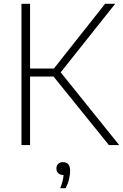

<svg xmlns="http://www.w3.org/2000/svg" viewBox="-20 -760 644 1006"><path d="M92.5 0V-740H137.5V-401H262.5L530.5 -740H583.5L298 -381L604.5 0H550.5L260.5 -359H137.5V0ZM295.5 226Q304 205 308 188.2Q312 171.5 313 157H311.5Q295 157 285.2 147.5Q275.5 138 275.5 123Q275.5 108 284.8 98.8Q294 89.5 309.5 89.5Q347.5 89.5 347.5 135.5Q347.5 154 341.8 178.5Q336 203 324 226Z"/></svg>

Font: Encode Sans XLt
Style: Regular
Weight: 200
Designer: Multiple Designers
Foundry: Impallari Type
Version: Version 3.002; ttfautohint (v1.8.3) -l 8 -r 50 -G 200 -x 14 